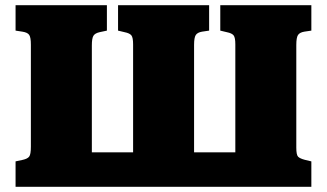

<svg xmlns="http://www.w3.org/2000/svg" viewBox="-20 -720 1260 740"><path d="M40 0V-98L68 -104Q86 -108 92.5 -116.5Q99 -125 99 -155V-548Q99 -576 92.5 -585.5Q86 -595 66 -598L40 -602V-700H392V-602L364 -596Q346 -592 340 -582Q334 -572 334 -545V-133H493V-549Q493 -575 486.5 -583.5Q480 -592 460 -596L435 -602V-700H786V-602L759 -598Q741 -595 734.5 -585Q728 -575 728 -547V-133H887V-549Q887 -575 880.5 -583.5Q874 -592 854 -596L829 -602V-700H1180V-602L1153 -598Q1135 -595 1128.5 -585Q1122 -575 1122 -547V-151Q1122 -123 1129 -116Q1136 -109 1155 -104L1180 -98V0Z"/></svg>

Font: Literata Variable Black
Style: Regular
Weight: 900
Designer: Latin by Veronika Burian and Jose Scaglione. Greek by Irene Vlachou. Cyrillic by Vera Evstafieva.
Foundry: TypeTogether
Version: Version 3.021